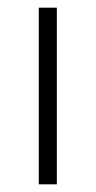

<svg xmlns="http://www.w3.org/2000/svg" viewBox="-20 -480 249 500"><path d="M81 0V-460H128V0Z"/></svg>

Font: Murecho Light
Style: Regular
Weight: 300
Designer: Neil Summerour
Foundry: Positype
Version: Version 1.010; ttfautohint (v1.8.3)